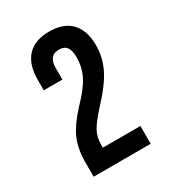

<svg xmlns="http://www.w3.org/2000/svg" viewBox="-122 -872 526 589"><g transform="rotate(-30 141.0 -578.0)"><path d="M38 -401Q38 -449 53 -483.5Q68 -518 107 -560Q146 -600 161 -630Q176 -660 176 -695Q176 -719 167.5 -730.5Q159 -742 140 -742Q104 -742 104 -698V-657H38V-694Q38 -748 64.5 -776.5Q91 -805 142 -805Q193 -805 219.5 -777Q246 -749 246 -697Q246 -654 227 -615.5Q208 -577 160 -526Q129 -492 118 -471.5Q107 -451 107 -426V-414H240V-351H38Z"/></g></svg>

Font: kids-team
Style: team
Weight: 400
Designer: Ryoichi Tsunekawa, Thomas Gollenia, Laura Emeder
Foundry: Ryoichi Tsunekawa, Thomas Gollenia, Laura Emeder
Version: Version 2.000